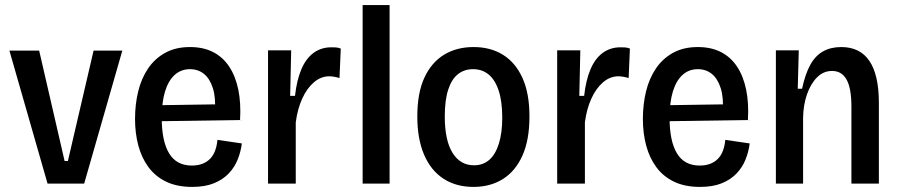

<svg xmlns="http://www.w3.org/2000/svg" viewBox="-20 -722 3537 755"><path d="M167 0 17 -523H134L234 -89H247L348 -523H461L311 0Z M736 13Q676 13 633.5 -7.5Q591 -28 564 -64.5Q537 -101 524 -149.5Q511 -198 511 -254Q511 -312 523.5 -363Q536 -414 562.5 -453Q589 -492 630 -514.5Q671 -537 727 -537Q779 -537 817.5 -517.5Q856 -498 881 -460.5Q906 -423 917 -370Q928 -317 924 -250L585 -245V-308L853 -312L825 -281Q829 -338 817 -375.5Q805 -413 782 -431.5Q759 -450 727 -450Q692 -450 667 -427.5Q642 -405 629 -362.5Q616 -320 616 -258Q616 -167 645 -119Q674 -71 734 -71Q758 -71 776 -78Q794 -85 806.5 -98Q819 -111 826 -130Q833 -149 835 -172L931 -158Q927 -126 915 -95.5Q903 -65 880 -40.5Q857 -16 821.5 -1.5Q786 13 736 13Z M1034 0V-296V-524H1125L1121 -345H1140Q1147 -407 1165 -449.5Q1183 -492 1213 -514Q1243 -536 1283 -536Q1292 -536 1301 -535.5Q1310 -535 1320 -531L1315 -415Q1306 -418 1295 -420Q1284 -422 1275 -422Q1242 -422 1214.5 -398.5Q1187 -375 1168.5 -334.5Q1150 -294 1143 -241V0Z M1406 0V-702H1512V0Z M1842 13Q1773 13 1723.5 -19.5Q1674 -52 1647.5 -114Q1621 -176 1621 -264Q1621 -357 1649 -417Q1677 -477 1726.5 -507Q1776 -537 1842 -537Q1909 -537 1958 -506.5Q2007 -476 2034.5 -415.5Q2062 -355 2062 -264Q2062 -172 2034.5 -110.5Q2007 -49 1957.5 -18Q1908 13 1842 13ZM1844 -72Q1879 -72 1903.5 -93Q1928 -114 1941.5 -156.5Q1955 -199 1955 -259Q1955 -323 1941 -365.5Q1927 -408 1901.5 -429Q1876 -450 1840 -450Q1806 -450 1781 -430.5Q1756 -411 1742.5 -369.5Q1729 -328 1729 -264Q1729 -170 1759.5 -121Q1790 -72 1844 -72Z M2171 0V-296V-524H2262L2258 -345H2277Q2284 -407 2302 -449.5Q2320 -492 2350 -514Q2380 -536 2420 -536Q2429 -536 2438 -535.5Q2447 -535 2457 -531L2452 -415Q2443 -418 2432 -420Q2421 -422 2412 -422Q2379 -422 2351.5 -398.5Q2324 -375 2305.5 -334.5Q2287 -294 2280 -241V0Z M2733 13Q2673 13 2630.5 -7.5Q2588 -28 2561 -64.5Q2534 -101 2521 -149.5Q2508 -198 2508 -254Q2508 -312 2520.5 -363Q2533 -414 2559.5 -453Q2586 -492 2627 -514.5Q2668 -537 2724 -537Q2776 -537 2814.5 -517.5Q2853 -498 2878 -460.5Q2903 -423 2914 -370Q2925 -317 2921 -250L2582 -245V-308L2850 -312L2822 -281Q2826 -338 2814 -375.5Q2802 -413 2779 -431.5Q2756 -450 2724 -450Q2689 -450 2664 -427.5Q2639 -405 2626 -362.5Q2613 -320 2613 -258Q2613 -167 2642 -119Q2671 -71 2731 -71Q2755 -71 2773 -78Q2791 -85 2803.5 -98Q2816 -111 2823 -130Q2830 -149 2832 -172L2928 -158Q2924 -126 2912 -95.5Q2900 -65 2877 -40.5Q2854 -16 2818.5 -1.5Q2783 13 2733 13Z M3031 0V-336V-524H3121L3117 -373H3134Q3146 -430 3166 -466.5Q3186 -503 3216.5 -520Q3247 -537 3288 -537Q3362 -537 3399 -482Q3436 -427 3436 -317V0H3328V-303Q3328 -375 3309 -409Q3290 -443 3252 -443Q3218 -443 3193 -418Q3168 -393 3153.5 -351.5Q3139 -310 3138 -260V0Z"/></svg>

Font: Bricolage Grotesque SemiCondensed Medium
Style: Regular
Weight: 500
Width: 4
Designer: Mathieu Triay
Foundry: Atelier Triay
Version: Version 1.001;gftools[0.9.33.dev8+g029e19f]